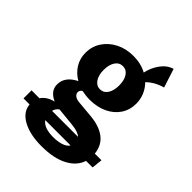

<svg xmlns="http://www.w3.org/2000/svg" viewBox="-236 -805 1099 1099"><g transform="rotate(45 313.0 -256.0)"><path d="M30 47V-18H94Q118 -54 169 -66Q109 -93 109 -145Q109 -209 182 -245Q142 -268 119 -305Q96 -342 96 -388Q96 -440 123 -481Q150 -522 197 -546Q244 -570 303 -570Q365 -570 412 -544Q422 -592 450 -630Q478 -668 518 -680L555 -566Q496 -550 457 -511Q481 -487 494.5 -455.5Q508 -424 508 -388Q508 -337 482 -298Q456 -259 409.5 -237Q363 -215 303 -215Q286 -215 270 -217Q254 -219 239 -222Q224 -213 224 -197Q224 -184 236.5 -174Q249 -164 275 -162L375 -153Q449 -146 492.5 -112.5Q536 -79 542 -18H596L589 47H536Q518 103 456.5 135.5Q395 168 296 168Q202 168 143 135.5Q84 103 79 47ZM302 -299Q331 -299 348 -324.5Q365 -350 365 -392Q365 -435 348 -460.5Q331 -486 302 -486Q273 -486 256 -460.5Q239 -435 239 -393Q239 -350 256.5 -324.5Q274 -299 302 -299ZM221 -54Q211 -48 204.5 -38Q198 -28 196 -18H406Q397 -27 379 -33.5Q361 -40 331 -43ZM306 84Q343 84 371 75Q399 66 411 47H206Q232 84 306 84Z"/></g></svg>

Font: Freeman
Style: Regular
Weight: 400
Designer: Vernon Adams, Aoife Mooney, Rodrigo Fuenzalida
Foundry: Rodrigo Fuenzalida
Version: Version 1.000; ttfautohint (v1.8.4.7-5d5b)